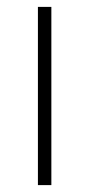

<svg xmlns="http://www.w3.org/2000/svg" viewBox="-20 -537 259 557"><path d="M129 -517V0H90V-517Z"/></svg>

Font: Public Sans Thin
Style: Regular
Weight: 100
Designer: The Public Sans project authors (U.S. Web Design System). Libre Franklin designed by Pablo Impallari and Rodrigo Fuenzal
Version: Version 1.008